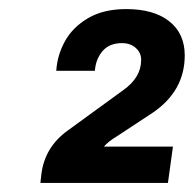

<svg xmlns="http://www.w3.org/2000/svg" viewBox="-20 -823 427 423"><path d="M387 -701Q387 -623 317 -575L238 -523Q218 -511 209 -500H361L350 -420H69L71 -438Q78 -499 130 -536L251 -624Q291 -652 291 -691Q291 -707 279 -717.5Q267 -728 249 -728Q221 -728 206 -710.5Q191 -693 189 -667H104Q106 -701 123 -732Q140 -763 174 -783Q208 -803 258 -803Q319 -803 353 -776Q387 -749 387 -701Z"/></svg>

Font: Chivo ExtraBold Italic
Style: Regular
Weight: 800
Italic angle: -8.05°
Designer: Hector Gatti
Foundry: Omnibus-Type
Version: Version 1.007